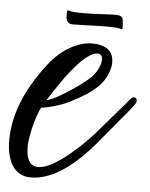

<svg xmlns="http://www.w3.org/2000/svg" viewBox="-63 -491 531 679"><g transform="rotate(5 202.5 -151.0)"><path d="M71 149Q29 149 6.5 115.5Q-16 82 -16 23Q-16 3 -13 -19Q-6 -75 21 -134Q48 -193 94 -252Q127 -295 168 -318.5Q209 -342 248 -342Q276 -342 297 -331Q323 -316 323 -280Q323 -254 305 -222.5Q287 -191 243 -162Q187 -127 148.5 -114.5Q110 -102 87 -100Q80 -89 72.5 -66.5Q65 -44 59.5 -19.5Q54 5 52 24Q52 28 51.5 32.5Q51 37 51 42Q51 110 94 110Q117 110 146.5 93Q176 76 204.5 52Q233 28 255.5 5.5Q278 -17 287 -28L361 -114L381 -137Q386 -143 391 -149Q396 -155 401 -160Q405 -165 410 -165Q421 -165 421 -153Q421 -147 415 -139Q405 -125 392.5 -110Q380 -95 369 -82L335 -41Q315 -17 292 10.5Q269 38 247 59Q154 149 71 149ZM103 -128Q123 -133 150.5 -149Q178 -165 203.5 -183Q229 -201 243 -213Q264 -230 275 -251Q286 -272 286 -287Q286 -308 269 -308Q261 -308 252 -304Q228 -293 200 -262Q172 -231 146.5 -194Q121 -157 103 -128ZM342 -402Q337 -404 325 -405Q313 -406 296 -406Q277 -406 256.5 -405.5Q236 -405 217 -404Q204 -404 193 -403.5Q182 -403 175 -403Q159 -403 153.5 -410.5Q148 -418 148 -428Q148 -438 148 -445Q148 -453 154 -450Q162 -448 174.5 -447Q187 -446 201 -446Q218 -446 236 -446.5Q254 -447 271 -448Q286 -449 299.5 -449.5Q313 -450 323 -450Q344 -450 346.5 -435Q349 -420 349 -407Q349 -405 347.5 -402.5Q346 -400 342 -402Z"/></g></svg>

Font: Birthstone Bounce Medium
Style: Regular
Weight: 500
Designer: Robert E. Leuschke
Foundry: Rob Leuschke
Version: Version 1.010; ttfautohint (v1.8.3)